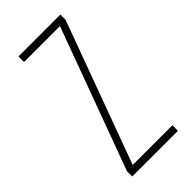

<svg xmlns="http://www.w3.org/2000/svg" viewBox="-177 -569 612 612"><g transform="rotate(-45 129.0 -263.5)"><path d="M235 0H29V-24L205 -502H43V-527H232V-504L56 -25H235Z"/></g></svg>

Font: Noto Sans Khmer ExtraCondensed Thin
Style: Regular
Weight: 250
Width: 2
Designer: Danh Hong and the Monotype Design Team
Foundry: Monotype Imaging Inc.
Version: Version 2.004